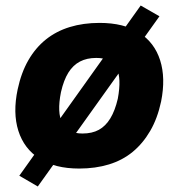

<svg xmlns="http://www.w3.org/2000/svg" viewBox="-20 -600 648 696"><path d="M267 11Q179 11 123 -25Q67 -61 46.5 -126Q26 -191 44 -276Q57 -337 83 -382Q109 -427 146.5 -457Q184 -487 233 -502Q282 -517 341 -517Q429 -517 484.5 -481.5Q540 -446 560.5 -381.5Q581 -317 564 -232Q551 -171 524.5 -125.5Q498 -80 461 -49.5Q424 -19 375 -4Q326 11 267 11ZM279 -116Q314 -116 338.5 -129.5Q363 -143 380 -171Q397 -199 407 -242Q421 -317 402.5 -353.5Q384 -390 329 -390Q295 -390 270 -377Q245 -364 228 -337Q211 -310 201 -266Q186 -191 206 -153.5Q226 -116 279 -116ZM117 76 50 37 490 -580 558 -541Z"/></svg>

Font: Nunito Sans 7pt SemiCondensed Black
Style: Italic
Weight: 900
Width: 4
Italic angle: -9°
Designer: Vernon Adams
Foundry: Vernon Adams
Version: Version 3.101;gftools[0.9.27]